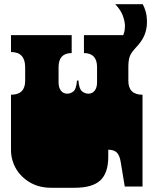

<svg xmlns="http://www.w3.org/2000/svg" viewBox="-20 -882 723 908"><path d="M221 6Q151 6 100.5 -33.5Q50 -73 36 -135Q35 -140 34 -146Q33 -152 32.5 -158.5Q32 -165 32 -171V-172Q32 -179 32 -180.5Q32 -182 32 -187.5Q32 -193 32 -209V-260Q32 -277 32 -281.5Q32 -286 32 -288Q32 -290 32 -296V-297Q32 -304 32 -305.5Q32 -307 32 -312.5Q32 -318 32 -334V-434Q99 -434 99 -500V-564Q99 -636 32 -636V-716H319V-631Q257 -631 257 -564V-492Q257 -468 268 -453.5Q279 -439 298 -439Q314 -439 327.5 -450Q341 -461 344 -501H351Q354 -461 368 -450Q382 -439 398 -439Q417 -439 428 -453.5Q439 -468 439 -492V-564Q439 -631 377 -631V-716H563Q568 -729 569.5 -739.5Q571 -750 571 -758Q571 -780 561 -807.5Q551 -835 525 -862H655Q664 -846 669.5 -825.5Q675 -805 675 -776Q675 -745 663 -715.5Q651 -686 620 -654Q601 -634 594 -616Q587 -598 587 -565V-500Q587 -434 654 -434V-334Q654 -318 654 -312.5Q654 -307 654 -305.5Q654 -304 654 -297V-296Q654 -290 654 -288Q654 -286 654 -281.5Q654 -277 654 -260V0H570L551 -115Q546 -147 532.5 -160.5Q519 -174 492 -174V-141Q492 -64 454.5 -29Q417 6 333 6Z"/></svg>

Font: Danfo
Style: Regular
Weight: 400
Designer: Seyi Olusanya, David Udoh, Eyiyemi Adegbite, Mirko Velimirović
Version: Version 1.000